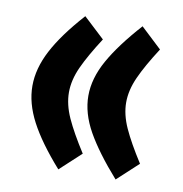

<svg xmlns="http://www.w3.org/2000/svg" viewBox="-64 -564 606 637"><g transform="rotate(10 238.5 -245.0)"><path d="M244.1 -52.2 173.3 13.2Q105 -64 72.8 -125.5Q40.5 -187 40.5 -245.1Q40.5 -303.7 72.8 -365.2Q105 -426.8 173.3 -502.9L244.1 -437Q204.1 -375 183.8 -330.6Q163.6 -286.1 163.6 -245.1Q163.6 -204.1 183.8 -159.4Q204.1 -114.7 244.1 -52.2ZM437 -52.2 366.2 13.2Q297.9 -64 263.4 -125.2Q229 -186.5 229 -245.1Q229 -303.7 263.4 -365.2Q297.9 -426.8 366.2 -502.9L436.5 -437Q396.5 -375 376.5 -330.6Q356.4 -286.1 356.4 -245.1Q356.4 -204.1 376.7 -159.4Q397 -114.7 437 -52.2Z"/></g></svg>

Font: Vazirmatn FD ExtraBold
Style: Regular
Weight: 800
Designer: Saber Rastikerdar
Foundry: Saber Rastikerdar
Version: Version 33.003